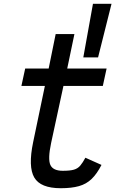

<svg xmlns="http://www.w3.org/2000/svg" viewBox="-20 -980 640 1014"><path d="M301 14Q194 14 161 -42.5Q128 -99 155 -229L217 -526H93L113 -618H237L274 -800H373L335 -618H543L523 -526H315L250 -225Q232 -140 246 -109Q260 -78 312 -78Q350 -78 370.5 -84Q391 -90 404 -105.5Q417 -121 431 -147L516 -109Q492 -62 464 -35Q436 -8 397 3Q358 14 301 14ZM420 -677 471 -960H569L498 -677Z"/></svg>

Font: Victor Mono Thin
Style: Italic
Weight: 100
Italic angle: -12°
Monospace: yes
Designer: Rune Bjørnerås
Version: Version 1.561;gftools[0.9.30]